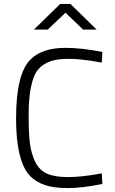

<svg xmlns="http://www.w3.org/2000/svg" viewBox="-20 -949 584 979"><path d="M502 -11Q399 10 326 10Q253 10 208.5 -5.5Q164 -21 136 -49Q108 -77 92 -122Q62 -204 62 -345Q62 -571 134 -644Q193 -705 314 -705Q397 -705 502 -684L499 -630Q395 -649 332 -649Q269 -649 234.5 -635.5Q200 -622 178.5 -599.5Q157 -577 146 -537Q126 -469 126 -367Q126 -265 133 -214.5Q140 -164 160 -123Q180 -82 219 -64Q258 -46 327 -46Q396 -46 499 -65ZM153 -798 287 -929H339L473 -798H404L314 -884L223 -798Z"/></svg>

Font: Titillium Web[RUS by Daymarius]
Style: Regular
Weight: 300
Designer: Cyrillization by Daymarius
Foundry: Cyrillization by Daymarius
Version: Version 1.002 September 12, 2018